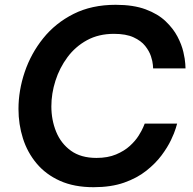

<svg xmlns="http://www.w3.org/2000/svg" viewBox="-20 -770 804 800"><path d="M370 10Q289 10 230 -16.5Q171 -43 132.5 -89Q94 -135 75.5 -193.5Q57 -252 57 -316Q57 -393 83 -470Q109 -547 160 -610.5Q211 -674 286.5 -712Q362 -750 462 -750Q536 -750 587 -731Q638 -712 670 -681.5Q702 -651 719.5 -617.5Q737 -584 744 -553.5Q751 -523 752 -504Q753 -485 753 -485H618Q618 -485 617 -499.5Q616 -514 609 -535.5Q602 -557 585 -578.5Q568 -600 536.5 -614.5Q505 -629 455 -629Q391 -629 342.5 -602.5Q294 -576 261 -531.5Q228 -487 211 -433.5Q194 -380 194 -327Q194 -270 214 -221Q234 -172 275.5 -142Q317 -112 382 -112Q429 -112 463.5 -126.5Q498 -141 521 -162Q544 -183 557.5 -204.5Q571 -226 577 -240.5Q583 -255 583 -255H718Q718 -255 712.5 -236Q707 -217 692.5 -186.5Q678 -156 653 -122.5Q628 -89 589.5 -58.5Q551 -28 497 -9Q443 10 370 10Z"/></svg>

Font: Be Vietnam Pro SemiBold
Style: Italic
Weight: 600
Italic angle: -12°
Designer: Lam Bao, Tony Le, Vietanh Nguyen
Foundry: Yellow Type Foundry
Version: Version 1.002; ttfautohint (v1.8.3)